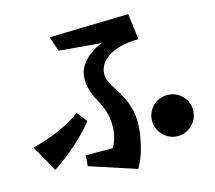

<svg xmlns="http://www.w3.org/2000/svg" viewBox="-89 -875 1178 1052"><g transform="rotate(-10 500.0 -348.5)"><path d="M327 11V-50L477 -62Q489 -83 494.5 -108Q500 -133 500 -159V-172Q497 -218 485.5 -250.5Q474 -283 458 -309Q442 -335 427 -359Q412 -383 402 -411Q392 -439 392 -477Q392 -510 409 -541Q426 -572 455.5 -598Q485 -624 520 -640H279L244 -721L690 -771L721 -626Q658 -621 609 -601.5Q560 -582 531.5 -550Q503 -518 503 -475Q503 -451 516.5 -428Q530 -405 550 -379Q570 -353 590.5 -321Q611 -289 625 -247.5Q639 -206 640 -151V-143Q640 -90 630 -32.5Q620 25 597 74ZM833 -65Q801 -65 774.5 -81Q748 -97 732 -123.5Q716 -150 716 -182Q716 -214 732 -240.5Q748 -267 774.5 -282.5Q801 -298 833 -298Q865 -298 891.5 -282.5Q918 -267 933.5 -240.5Q949 -214 949 -182Q949 -150 933.5 -123.5Q918 -97 891.5 -81Q865 -65 833 -65ZM52 -141Q133 -169 202 -207Q271 -245 317 -287L368 -233Q281 -105 148 0Z"/></g></svg>

Font: RocknRoll One
Style: Regular
Weight: 400
Designer: Fontworks Inc.
Foundry: Fontworks Inc.
Version: Version 1.100